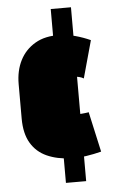

<svg xmlns="http://www.w3.org/2000/svg" viewBox="-53 -662 491 813"><g transform="rotate(-5 192.5 -255.5)"><path d="M194 114H280V-625H194ZM308 -320 352 -479Q321 -493 288 -502Q255 -511 222 -512Q160 -514 117.5 -489Q75 -464 53 -420.5Q31 -377 31 -320V-174Q31 -110 55 -69.5Q79 -29 122.5 -9.5Q166 10 223 12Q257 13 290 8Q323 3 354 -5L316 -176Q316 -176 312 -175Q308 -174 301 -173.5Q294 -173 286 -172Q278 -171 270 -171Q259 -171 250 -173.5Q241 -176 234.5 -181.5Q228 -187 224.5 -195.5Q221 -204 221 -215V-291Q221 -306 227.5 -315Q234 -324 245 -328Q256 -332 269 -331Q280 -330 290 -327.5Q300 -325 308 -320Z"/></g></svg>

Font: Advent Pro Black
Style: Regular
Weight: 900
Version: Version 3.000